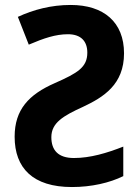

<svg xmlns="http://www.w3.org/2000/svg" viewBox="-20 -744 559 774"><path d="M265 -724C186 -724 115 -705 52 -676L96 -564C157 -590 204 -606 254 -606C306 -606 332 -578 332 -532C332 -473 294 -450 201 -409C96 -363 39 -302 39 -193C39 -66 113 10 270 10C349 10 422 -7 477 -34V-153C411 -127 344 -107 278 -107C214 -107 187 -139 187 -191C187 -249 235 -277 314 -313C397 -352 480 -403 480 -529C480 -655 398 -724 265 -724Z"/></svg>

Font: Noto Sans Display
Style: Bold
Weight: 700
Designer: Monotype Design Team
Foundry: Monotype Imaging Inc.
Version: Version 1.900